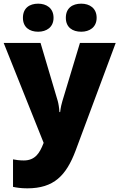

<svg xmlns="http://www.w3.org/2000/svg" viewBox="-21 -880 651 1047"><path d="M104 -783C104 -731 140 -707 187 -707C232 -707 271 -731 271 -783C271 -836 232 -860 187 -860C140 -860 104 -836 104 -783ZM338 -783C338 -731 374 -707 422 -707C467 -707 506 -731 506 -783C506 -836 467 -860 422 -860C374 -860 338 -836 338 -783ZM-1 -646 217 -101 215 -96C196 -48 172 -5 109 -5C86 -5 64 -8 50 -11V139C69 143 93 147 128 147C273 147 340 77 391 -58L610 -646H415L319 -328C315 -315 310 -295 307 -269H303C302 -290 298 -315 294 -329L200 -646Z"/></svg>

Font: Noto Sans Telugu UI Black
Style: Regular
Weight: 900
Designer: Jelle Bosma - Monotype Design Team
Foundry: Monotype Imaging Inc.
Version: Version 2.005